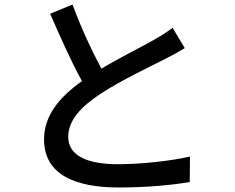

<svg xmlns="http://www.w3.org/2000/svg" viewBox="-20 -802 1040 850"><path d="M744 -679C721 -661 697 -646 664 -627C614 -598 516 -550 429 -498C387 -576 340 -676 301 -782L202 -741C248 -636 297 -525 343 -443C242 -371 175 -290 175 -185C175 -27 316 28 506 28C632 28 742 17 820 4L821 -109C740 -90 607 -75 502 -75C355 -75 282 -119 282 -196C282 -268 337 -329 424 -386C518 -448 649 -509 713 -542C745 -558 772 -573 798 -589Z"/></svg>

Font: Noto Sans T Chinese Medium
Style: Regular
Weight: 500
Designer: Ryoko NISHIZUKA (kana & ideographs); Paul D. Hunt (Latin, Greek & Cyrillic); Wenlong ZHANG (bopomofo); Sandoll Communica
Foundry: Adobe Systems Incorporated
Version: Version 1.000;PS 1;hotconv 1.0.78;makeotf.lib2.5.61930